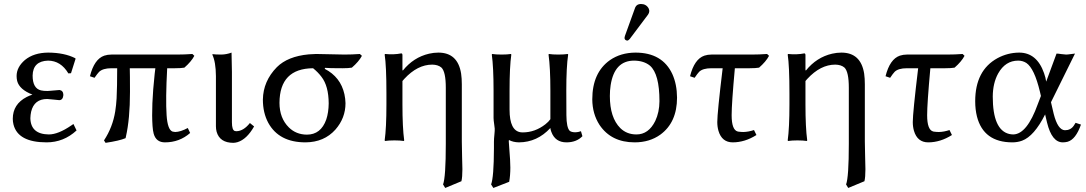

<svg xmlns="http://www.w3.org/2000/svg" viewBox="-20 -702 5429 960"><path d="M220.2 -398.9Q144.5 -396.5 143.1 -324.2Q143.1 -259.8 185.1 -250Q197.8 -247.1 216.8 -247.1Q217.3 -247.1 230.5 -248Q273.9 -252 277.8 -252Q296.4 -249 296.9 -227.1Q294.9 -202.1 276.9 -201.2Q272.9 -201.2 248 -204.1Q221.2 -207 215.8 -207Q150.9 -207 135.7 -143.6Q132.3 -127.9 131.8 -110.8Q133.8 -30.8 224.1 -29.8Q271 -29.8 336.4 -74.7Q341.3 -78.1 347.2 -82L362.8 -49.8Q298.3 9.8 212.9 9.8Q69.8 9.8 47.4 -79.6Q43.9 -93.8 43.9 -107.9Q43.9 -181.2 113.8 -217.3Q127.4 -224.1 142.1 -229Q77.1 -254.4 65.9 -296.9Q63 -309.1 63 -321.8Q63 -366.2 104.5 -401.9Q148.9 -438.5 221.2 -439Q301.8 -438.5 356 -411.1L357.9 -408.2L335 -335.9L321.8 -335Q284.2 -398.4 220.2 -398.9Z M537.1 -360.8Q494.1 -360.8 475.1 -342.3Q466.3 -333 452.6 -313L429.7 -320.8Q451.2 -406.7 501.5 -423.8Q518.1 -429.2 537.1 -429.2H864.7Q903.3 -429.2 941.9 -432.1L951.7 -422.9Q936.5 -394 901.9 -363.8Q885.7 -360.8 855 -360.8H815.9Q807.6 -206.1 813 -126Q817.9 -52.2 843.3 -43.9Q849.1 -42.5 856 -42Q882.8 -42.5 918.9 -62L930.7 -37.1Q877.4 9.8 804.7 9.8Q760.7 9.8 748.5 -33.2Q744.1 -49.8 742.7 -71.8Q735.8 -169.9 753.4 -333Q754.9 -348.1 756.8 -360.8H628.9Q629.9 -332.5 629.9 -242.2Q629.9 -107.4 609.4 -18.1Q608.4 -13.7 607.9 -11.2Q576.7 2 507.8 12.2L500 0Q543.5 -65.9 556.2 -145.5Q561 -176.3 563 -210Q565.9 -266.6 565.9 -360.8Z M1059.6 -321.8Q1059.1 -392.1 1041.5 -429.2L1043.5 -431.2Q1055.7 -429.2 1087.4 -429.2Q1112.8 -429.7 1137.7 -439Q1137.7 -438 1139.6 -342.8V-90.8Q1139.6 -51.3 1154.3 -46.9Q1158.7 -45.9 1162.6 -45.9Q1197.8 -46.9 1229.5 -86.9L1250.5 -69.8Q1213.9 -5.4 1167.5 8.8Q1157.2 11.7 1147.5 12.2Q1078.6 12.2 1063 -43.5Q1059.6 -56.6 1059.6 -70.8Z M1739.3 -363.8Q1723.1 -360.8 1692.4 -360.8Q1623.5 -360.8 1605.5 -362.8L1603.5 -357.9Q1683.1 -316.9 1702.1 -231Q1707 -208.5 1707.5 -186Q1707.5 -111.8 1657.2 -54.2Q1600.6 9.3 1507.3 9.8Q1375 9.8 1321.3 -87.9Q1294.4 -138.2 1294.4 -204.1Q1295.9 -296.4 1364.3 -366.2Q1418.5 -420.4 1523.9 -430.2Q1542.5 -431.6 1560.5 -432.1Q1584 -432.1 1631.3 -430.7Q1678.7 -429.2 1702.1 -429.2Q1741.2 -429.2 1779.3 -432.1L1789.6 -422.9Q1773.9 -393.6 1739.3 -363.8ZM1514.2 -28.8Q1584.5 -28.8 1611.3 -104.5Q1623 -139.6 1623.5 -185.1Q1623 -272 1587.4 -317.9Q1569.8 -341.3 1545.4 -360.8Q1378.4 -359.4 1377.4 -188Q1377.4 -111.3 1424.3 -64.9Q1460.4 -29.3 1514.2 -28.8Z M1994.1 -349.1Q2047.4 -415.5 2125.5 -433.6Q2148.9 -439 2171.9 -439Q2269 -439 2285.6 -334Q2289.1 -309.6 2289.1 -280.8V5.9Q2289.1 33.2 2290.5 84Q2292 126 2292 144Q2292 184.1 2287.1 204.1L2206.1 237.8L2195.3 220.2Q2209 184.1 2209 17.1Q2209 11.2 2209 5.9V-263.2Q2209 -343.3 2187 -364.3Q2170.4 -378.4 2141.1 -378.9Q2067.4 -378.9 2001.5 -307.6Q1996.1 -301.8 1992.2 -296.9V-180.2Q1992.2 -64 2001 0L1999 2.9Q1981 0 1952.1 0Q1923.3 0 1905.3 2.9L1903.3 0Q1912.1 -62 1912.1 -180.2V-234.9Q1912.1 -373 1903.3 -429.2L1905.3 -432.1Q1949.2 -427.7 1986.3 -435.1Q1991.7 -435.1 1992.2 -427.2Q1992.2 -425.8 1992.2 -424.8V-352.1Z M2527.8 -249V-153.8Q2527.8 -47.4 2584.5 -40.5Q2589.4 -40 2593.8 -40Q2654.8 -40 2707 -80.6Q2723.1 -93.3 2731.9 -106V-249Q2731.9 -363.3 2722.7 -429.2L2724.6 -432.1Q2742.7 -429.2 2771.5 -429.2Q2800.3 -429.2 2818.8 -432.1L2820.8 -429.2Q2811.5 -367.2 2811.5 -249L2812 -126Q2812.5 -63.5 2828.6 -47.9Q2837.4 -40.5 2857.9 -40.5Q2870.6 -41 2884.8 -45.9L2892.1 -21Q2862.3 9.8 2812.5 9.8Q2755.9 9.8 2736.8 -42.5Q2735.8 -45.9 2734.9 -47.9Q2731.9 -57.6 2731.9 -62Q2666 9.3 2574.7 9.8Q2545.4 9.3 2524.9 -2L2524.4 -0.5Q2523.9 3.4 2523.9 4.9Q2523.9 12.2 2526.4 40.5Q2531.7 103 2531.7 136.2Q2531.7 175.8 2525.9 207L2446.8 237.8L2435.5 220.2Q2449.2 184.6 2449.7 40Q2449.7 25.4 2449.7 6.8Q2449.7 -7.3 2452.1 -30.3Q2454.1 -49.8 2453.6 -59.1Q2453.6 -64 2451.2 -78.6Q2447.8 -101.6 2447.8 -111.8V-249Q2447.8 -365.2 2439 -429.2L2440.9 -432.1Q2459 -429.2 2487.8 -429.2Q2516.6 -429.2 2534.7 -432.1L2536.6 -429.2Q2527.8 -368.2 2527.8 -249Z M3184.1 -682.1Q3210.9 -682.1 3223.1 -660.2Q3226.1 -653.3 3226.6 -647Q3226.1 -636.7 3220.2 -628.9L3128.4 -506.8Q3122.1 -499.5 3116.2 -499Q3103.5 -500.5 3102.5 -512.2Q3103 -516.6 3104.5 -522L3156.2 -665Q3163.6 -681.6 3184.1 -682.1ZM2941.4 -205.1Q2941.4 -338.9 3029.8 -401.4Q3083.5 -438.5 3157.2 -439Q3292 -439 3341.8 -331.5Q3364.7 -280.8 3365.2 -213.9Q3365.2 -89.8 3281.7 -28.8Q3228 9.8 3153.3 9.8Q3036.1 9.8 2977.5 -77.6Q2941.9 -132.8 2941.4 -205.1ZM3150.4 -398.9Q3052.2 -398.9 3033.2 -275.9Q3029.3 -250 3029.3 -222.2Q3029.3 -113.8 3081.5 -61.5Q3113.8 -29.8 3162.1 -29.8Q3223.1 -29.8 3256.3 -97.2Q3276.9 -140.6 3277.3 -195.8Q3277.3 -332 3230 -373.5Q3199.7 -398.4 3150.4 -398.9Z M3654.3 -360.8Q3638.2 -184.6 3638.2 -126Q3638.2 -51.8 3668.9 -44.4Q3670.9 -43.9 3671.4 -43.9Q3685.5 -42 3696.8 -42Q3722.2 -42.5 3750 -51.8L3762.2 -26.9Q3704.1 9.8 3643.6 9.8Q3589.4 9.8 3572.3 -47.9Q3566.4 -68.4 3566.4 -91.8Q3566.4 -137.7 3593.3 -360.8H3537.1Q3493.7 -360.8 3475.6 -342.8Q3466.8 -333.5 3453.1 -313L3430.2 -320.8Q3451.7 -406.7 3502 -423.8Q3518.6 -429.2 3537.1 -429.2H3737.8Q3776.9 -429.2 3815.4 -432.1L3825.2 -422.9Q3809.6 -393.6 3775.4 -363.8Q3759.3 -360.8 3728.5 -360.8Z M4009.3 -349.1Q4062.5 -415.5 4140.6 -433.6Q4164.1 -439 4187 -439Q4284.2 -439 4300.8 -334Q4304.2 -309.6 4304.2 -280.8V5.9Q4304.2 33.2 4305.7 84Q4307.1 126 4307.1 144Q4307.1 184.1 4302.2 204.1L4221.2 237.8L4210.4 220.2Q4224.1 184.1 4224.1 17.1Q4224.1 11.2 4224.1 5.9V-263.2Q4224.1 -343.3 4202.1 -364.3Q4185.5 -378.4 4156.2 -378.9Q4082.5 -378.9 4016.6 -307.6Q4011.2 -301.8 4007.3 -296.9V-180.2Q4007.3 -64 4016.1 0L4014.2 2.9Q3996.1 0 3967.3 0Q3938.5 0 3920.4 2.9L3918.5 0Q3927.2 -62 3927.2 -180.2V-234.9Q3927.2 -373 3918.5 -429.2L3920.4 -432.1Q3964.4 -427.7 4001.5 -435.1Q4006.8 -435.1 4007.3 -427.2Q4007.3 -425.8 4007.3 -424.8V-352.1Z M4631.8 -360.8Q4615.7 -184.6 4615.7 -126Q4615.7 -51.8 4646.5 -44.4Q4648.4 -43.9 4648.9 -43.9Q4663.1 -42 4674.3 -42Q4699.7 -42.5 4727.5 -51.8L4739.7 -26.9Q4681.6 9.8 4621.1 9.8Q4566.9 9.8 4549.8 -47.9Q4543.9 -68.4 4543.9 -91.8Q4543.9 -137.7 4570.8 -360.8H4514.6Q4471.2 -360.8 4453.1 -342.8Q4444.3 -333.5 4430.7 -313L4407.7 -320.8Q4429.2 -406.7 4479.5 -423.8Q4496.1 -429.2 4514.6 -429.2H4715.3Q4754.4 -429.2 4793 -432.1L4802.7 -422.9Q4787.1 -393.6 4752.9 -363.8Q4736.8 -360.8 4706.1 -360.8Z M5234.9 -190.9 5248.5 -132.8Q5269 -51.8 5304.7 -50.8Q5333 -50.8 5348.6 -73.2Q5353 -80.1 5357.9 -87.9L5384.8 -79.1Q5358.9 -4.9 5317.9 6.8Q5306.2 9.8 5293.9 9.8Q5239.3 9.8 5215.3 -88.9Q5214.8 -90.3 5214.8 -90.8L5205.6 -129.9Q5150.9 -21 5090.3 1.5Q5067.4 9.8 5042 9.8Q4897.9 9.8 4864.7 -119.6Q4856 -154.8 4856 -195.8Q4856 -350.1 4967.3 -411.1Q5018.1 -438.5 5075.7 -439Q5164.1 -439 5200.2 -336.4Q5208.5 -313 5210.9 -293.9L5262.7 -434.1Q5270 -434.1 5286.6 -431.6Q5303.2 -429.2 5310.5 -429.2Q5318.4 -429.2 5334.5 -431.6Q5349.1 -434.1 5355 -434.1ZM5184.6 -222.2 5179.7 -243.2Q5151.9 -359.9 5111.8 -387.2Q5093.3 -398.9 5070.8 -398.9Q5006.8 -398.9 4970.7 -334.5Q4944.3 -286.6 4943.8 -219.2Q4943.8 -52.2 5025.9 -32.2Q5036.6 -29.8 5046.9 -29.8Q5115.2 -31.7 5168.9 -181.2Z"/></svg>

Font: Linux Biolinum Capitals O
Style: Small Caps
Weight: 400
Designer: Philipp H. Poll
Foundry: Philipp H. Poll
Version: Version 1.0.4